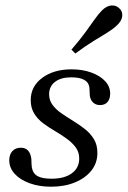

<svg xmlns="http://www.w3.org/2000/svg" viewBox="-20 -684 475 715"><path d="M170.2 11.3Q125.8 11.3 90.3 -1.6Q54.8 -14.5 34.7 -36.7Q14.5 -58.9 14.5 -87.1Q14.5 -108.9 26.2 -121.4Q37.9 -133.9 57.3 -133.9Q75 -133.9 84.7 -123Q94.4 -112.1 96.8 -91.9Q96.8 -85.5 97.2 -76.2Q97.6 -66.9 98.4 -61.3Q102.4 -37.9 119.8 -28.2Q137.1 -18.5 171.8 -18.5Q220.2 -18.5 247.6 -38.7Q275 -58.9 275 -93.5Q275 -117.7 261.7 -135.5Q248.4 -153.2 228.2 -167.7Q208.1 -182.3 184.7 -196Q161.3 -209.7 140.7 -225Q120.2 -240.3 107.3 -261.3Q94.4 -282.3 94.4 -311.3Q94.4 -362.1 137.1 -394Q179.8 -425.8 246.8 -425.8Q287.9 -425.8 320.6 -413.7Q353.2 -401.6 371.8 -381.5Q390.3 -361.3 390.3 -335.5Q390.3 -316.1 380.6 -304.4Q371 -292.7 352.4 -292.7Q337.1 -292.7 327 -302Q316.9 -311.3 314.5 -327.4Q313.7 -335.5 313.7 -344Q313.7 -352.4 312.9 -358.1Q310.5 -377.4 293.5 -386.7Q276.6 -396 245.2 -396Q206.5 -396 184.7 -379Q162.9 -362.1 162.9 -333.1Q162.9 -310.5 175.8 -293.1Q188.7 -275.8 209.3 -261.7Q229.8 -247.6 252.8 -233.5Q275.8 -219.4 296.4 -203.2Q316.9 -187.1 329.8 -165.7Q342.7 -144.4 342.7 -114.5Q342.7 -77.4 320.6 -49.2Q298.4 -21 259.3 -4.8Q220.2 11.3 170.2 11.3ZM260.5 -484.7 246 -499.2Q277.4 -535.5 297.6 -563.3Q317.7 -591.1 332.3 -611.7Q346.8 -632.3 360.5 -646Q378.2 -662.9 396 -663.7Q413.7 -664.5 425.8 -651.6Q437.1 -640.3 435.1 -623Q433.1 -605.6 414.5 -588.7Q400 -575 378.2 -561.7Q356.5 -548.4 327.4 -530.6Q298.4 -512.9 260.5 -484.7Z"/></svg>

Font: Playfair 12pt Light
Style: Italic
Weight: 300
Italic angle: -15.6°
Designer: Claus Eggers Sørensen
Foundry: Claus Eggers Sørensen
Version: Version 2.000;gftools[0.9.28]